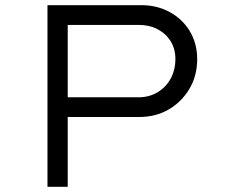

<svg xmlns="http://www.w3.org/2000/svg" viewBox="-20 -720 892 740"><path d="M163 0V-700H526Q586 -700 635 -673Q684 -646 712 -599Q740 -552 740 -492Q740 -428 710 -377.5Q680 -327 630 -298Q580 -269 516 -269H241V0ZM241 -345H514Q555 -345 587.5 -364.5Q620 -384 638 -417.5Q656 -451 656 -493Q656 -531 638 -560.5Q620 -590 588 -607Q556 -624 514 -624H241Z"/></svg>

Font: Lexend Peta Light
Style: Regular
Weight: 300
Version: Version 1.007